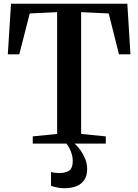

<svg xmlns="http://www.w3.org/2000/svg" viewBox="-20 -763 734 1020"><path d="M283.5 -51.5V-698.5L138 -691.5L82.5 -474.5H21.5L38.5 -743H656.5L673 -474.5H612L557.5 -691.5L411 -698.5V-51.5L542 -38.5V0H154V-38.5ZM320.5 237Q303 237 283.5 233Q264 229 251 224V150Q261 153.5 273.8 155Q286.5 156.5 294 156.5Q326.5 156.5 346.5 144Q366.5 131.5 366.5 91Q366.5 73 361 55Q355.5 37 347.8 22.5Q340 8 333 0H360H376.5Q388 9.5 403.8 30.2Q419.5 51 431.5 78.8Q443.5 106.5 443 137.5Q442.5 172 427.2 194Q412 216 384.8 226.5Q357.5 237 320.5 237Z"/></svg>

Font: Merriweather 72pt SemiBold
Style: Regular
Weight: 600
Version: Version 2.100